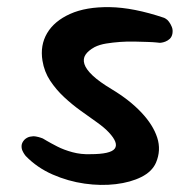

<svg xmlns="http://www.w3.org/2000/svg" viewBox="-20 -517 544 538"><path d="M233 -85Q290 -85 301.5 -100.5Q313 -116 285 -146Q273 -159 252 -174Q231 -189 206.5 -206.5Q182 -224 159.5 -245Q137 -266 120.5 -291Q104 -316 99 -347Q92 -390 112 -424Q132 -458 176.5 -478Q221 -498 287.5 -497Q354 -496 440 -467Q440 -467 444.5 -464.5Q449 -462 453.5 -456Q458 -450 461.5 -441.5Q465 -433 463 -422Q461 -413 455.5 -408Q450 -403 443.5 -400.5Q437 -398 432.5 -397.5Q428 -397 428 -397Q428 -397 418.5 -398Q409 -399 393 -399.5Q377 -400 357 -400.5Q337 -401 316.5 -399.5Q296 -398 277.5 -395Q259 -392 245 -385Q227 -375 219.5 -363.5Q212 -352 216.5 -337.5Q221 -323 239.5 -305.5Q258 -288 293 -267Q343 -237 376 -202Q409 -167 420.5 -131.5Q432 -96 417 -61Q406 -36 376 -21Q346 -6 304.5 -1Q263 4 217 -2.5Q171 -9 127.5 -28Q84 -47 52 -80Q52 -80 49 -84Q46 -88 43 -94.5Q40 -101 40.5 -109Q41 -117 48 -125Q55 -132 64 -134Q73 -136 81 -134.5Q89 -133 94.5 -131Q100 -129 100 -129Q100 -129 111 -122.5Q122 -116 140.5 -106.5Q159 -97 183 -90.5Q207 -84 233 -85Z"/></svg>

Font: Sour Gummy Medium
Style: Regular
Weight: 500
Designer: Stefie Justprince
Foundry: Eifetstype
Version: Version 1.000